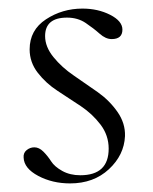

<svg xmlns="http://www.w3.org/2000/svg" viewBox="-20 -416 357 447"><path d="M143 11Q102 11 69 -6.5Q36 -24 35 -49Q34 -60 42 -66.5Q50 -73 60 -73Q71 -73 81 -63Q91 -53 99 -40.5Q107 -28 125 -18Q143 -8 167 -8Q233 -8 233 -70Q233 -101 214 -126Q195 -151 168 -169Q141 -187 114 -204.5Q87 -222 68 -246.5Q49 -271 49 -301Q49 -346 87 -371Q125 -396 172 -396Q208 -396 236.5 -381.5Q265 -367 265 -347Q265 -325 240 -325Q226 -325 212 -337.5Q198 -350 179.5 -362.5Q161 -375 136 -375Q85 -375 85 -332Q85 -307 104.5 -283Q124 -259 152 -240Q180 -221 207.5 -201.5Q235 -182 253.5 -155.5Q272 -129 271 -99Q269 -55 233.5 -22Q198 11 143 11Z"/></svg>

Font: Cormorant Upright Light
Style: Regular
Weight: 300
Designer: Christian Thalmann (Catharsis Fonts)
Foundry: Catharsis Fonts
Version: Version 3.302;PS 003.302;hotconv 1.0.88;makeotf.lib2.5.64775